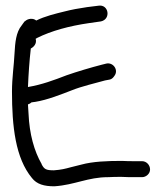

<svg xmlns="http://www.w3.org/2000/svg" viewBox="-20 -686 567 673"><path d="M92 -62C109 -40 135 -33 170 -33H171C243 -38 288 -65 359 -65H360C375 -66 389 -66 406 -66C422 -65 438 -65 454 -65H478C492 -65 506 -77 506 -92C506 -107 494 -121 478 -121H454C438 -121 423 -121 407 -122H406C356 -122 305 -120 265 -109L229 -100C207 -94 195 -91 169 -89C141 -89 135 -93 126 -110V-111C100 -156 83 -216 80 -288L78 -320C81 -321 86 -323 90 -327C93 -328 99 -328 104 -329C147 -336 194 -355 233 -370C265 -383 316 -395 348 -404L364 -407C374 -409 378 -416 381 -420C397 -441 376 -469 352 -463L336 -459C301 -450 250 -435 213 -422C169 -405 126 -389 78 -381C80 -428 83 -472 88 -516C98 -521 110 -533 105 -550C106 -551 107 -551 110 -553C160 -578 223 -595 292 -605L334 -611C370 -619 361 -672 325 -666L285 -661C257 -657 230 -652 207 -646C174 -638 137 -629 107 -614C97 -623 78 -622 67 -611H66L56 -597C36 -573 33 -536 31 -500C29 -457 22 -414 22 -365C22 -243 34 -132 92 -62Z"/></svg>

Font: Stray Cat
Style: Bd
Weight: 700
Version: Version 1.0